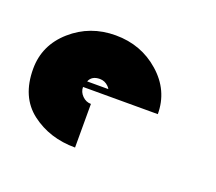

<svg xmlns="http://www.w3.org/2000/svg" viewBox="-57 -313 434 386"><g transform="rotate(20 160.0 -120.0)"><path d="M106.7 -120H266.7Q266.7 -170.7 227.3 -205.3Q188 -240 133.3 -240Q78.7 -240 39.3 -205.3Q0 -170.7 0 -120Q0 -60 39.3 -30Q78.7 0 133.3 0V-93.3Q122.7 -93.3 114.7 -101.3Q106.7 -109.3 106.7 -120ZM156 -133.3H110.7Q116 -146.7 133.3 -146.7Q144 -146.7 152 -138.7Q154.7 -136 156 -133.3Z"/></g></svg>

Font: Qahiri
Style: Regular
Weight: 400
Designer: Khaled Hosny
Foundry: Alif Type
Version: Version 3.00